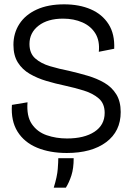

<svg xmlns="http://www.w3.org/2000/svg" viewBox="-20 -693 605 886"><path d="M288 13Q210 13 151 -11.5Q92 -36 61 -85.5Q30 -135 35 -209L107 -221Q102 -157 127 -120.5Q152 -84 195.5 -69Q239 -54 289 -54Q369 -54 416 -85Q463 -116 463 -172Q463 -215 436 -238.5Q409 -262 367 -275Q325 -288 279 -298Q236 -307 194 -319.5Q152 -332 117.5 -352Q83 -372 62.5 -404.5Q42 -437 42 -486Q42 -540 69.5 -582.5Q97 -625 149.5 -649Q202 -673 276 -673Q346 -673 399 -650Q452 -627 481 -581.5Q510 -536 507 -468L436 -454Q441 -504 420.5 -538Q400 -572 360.5 -589.5Q321 -607 271 -607Q200 -607 158 -574.5Q116 -542 116 -490Q116 -447 142.5 -423.5Q169 -400 211 -387.5Q253 -375 299 -366Q342 -356 384.5 -343.5Q427 -331 461.5 -311Q496 -291 516.5 -258Q537 -225 537 -176Q537 -87 470 -37Q403 13 288 13ZM228 173Q244 121 246.5 87Q249 53 249 37H320Q320 84 309.5 116.5Q299 149 284 173Z"/></svg>

Font: Bricolage Grotesque 48pt Light
Style: Regular
Weight: 300
Designer: Mathieu Triay
Foundry: Atelier Triay
Version: Version 1.000; ttfautohint (v1.8.4.7-5d5b);gftools[0.9.32]